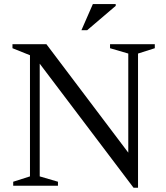

<svg xmlns="http://www.w3.org/2000/svg" viewBox="-20 -886 793 916"><path d="M123 -44.5V-622.5L39.5 -656V-675H201.5L616 -126L592 -73.5V-630.5L505 -656V-675H718.5V-656L638.5 -630.5V9.5H617L153 -604L169.5 -622V-44.5L256.5 -19V0H43V-19ZM368.5 -742 423 -866.5H532V-858L396 -742Z"/></svg>

Font: Newsreader 24pt
Style: Regular
Weight: 400
Designer: Hugues Gentile
Foundry: Production Type
Version: Version 1.003